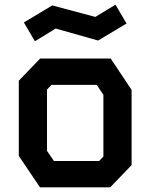

<svg xmlns="http://www.w3.org/2000/svg" viewBox="-20 -797 640 817"><path d="M151 -548 60 -453.5V-133.5L150 0H449L540 -94.5V-414.5L451 -548ZM180 -155V-416L199 -436H391.5L420 -393.5V-131L402 -112H209.5ZM471.5 -777 385.5 -725 202.5 -774 81.5 -701.5 128.5 -621.5 217 -675.5 397.5 -624.5 518.5 -697Z"/></svg>

Font: Kode Mono
Style: Regular
Weight: 400
Monospace: yes
Designer: Isa Ozler
Foundry: Kadena LLC
Version: Version 1.000;gftools[0.9.28]